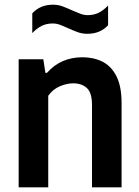

<svg xmlns="http://www.w3.org/2000/svg" viewBox="-20 -798 594 818"><path d="M59.5 0V-545.5H164.5L173.5 -487.5H180Q238.5 -554 331.5 -554Q379.5 -554 417 -535Q454.5 -516 476.2 -473Q498 -430 498 -358.5V0H372V-350Q372 -403 350 -423Q328 -443 291.5 -443Q265 -443 235.2 -430.5Q205.5 -418 185.5 -390V0ZM352 -654Q329.5 -654 309.5 -661.5Q289.5 -669 271 -677.5Q253.5 -685.5 237.2 -691.8Q221 -698 204.5 -698Q178.5 -698 158 -688Q137.5 -678 117.5 -657V-741Q151 -778 206 -778Q228.5 -778 248.5 -770.2Q268.5 -762.5 287 -754Q304.5 -746.5 320.8 -740Q337 -733.5 353.5 -733.5Q379.5 -733.5 400 -743.5Q420.5 -753.5 440.5 -774.5V-690.5Q407 -654 352 -654Z"/></svg>

Font: Encode Sans SemiCondensed SemiCondensed SemiBold
Style: Regular
Weight: 600
Width: 4
Designer: Multiple Designers
Foundry: Impallari Type
Version: Version 3.000; ttfautohint (v1.8.3) -l 8 -r 50 -G 200 -x 14 